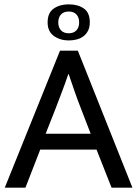

<svg xmlns="http://www.w3.org/2000/svg" viewBox="-20 -863 630 883"><path d="M256 -630H338L589 0H493L424 -175H165L97 0H2ZM190 -248H397L355 -357Q338 -400 324 -440Q310 -480 296 -522H294Q280 -480 265 -441Q250 -402 233 -357ZM199 -760Q199 -804 227 -823.5Q255 -843 296 -843Q338 -843 365.5 -824Q393 -805 393 -760Q393 -738 385 -722Q377 -706 363.5 -696Q350 -686 332.5 -681.5Q315 -677 296 -677Q257 -677 228 -697.5Q199 -718 199 -760ZM248 -760Q248 -737 260.5 -723.5Q273 -710 296 -710Q319 -710 331.5 -723.5Q344 -737 344 -760Q344 -783 331.5 -796.5Q319 -810 296 -810Q273 -810 260.5 -796.5Q248 -783 248 -760Z"/></svg>

Font: Mukta Vaani
Style: Regular
Weight: 400
Designer: Noopur Datye, Girish Dalvi, Yashodeep Gholap, Pallavi Karambelkar
Foundry: Ek Type
Version: Version 2.538;PS 1.000;hotconv 16.6.51;makeotf.lib2.5.65220;